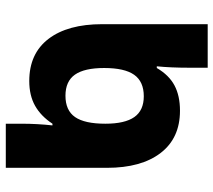

<svg xmlns="http://www.w3.org/2000/svg" viewBox="-58 -696 754 679"><g transform="rotate(-90 319.5 -357.0)"><path d="M419 -66Q419 -131 424 -180H418Q393 -137 356.5 -117.5Q320 -98 267 -98Q170 -98 117.5 -166.5Q65 -235 65 -356V-714H221V-658Q221 -603 215 -549H221Q248 -590 284.5 -610.5Q321 -631 372 -631Q469 -631 521 -563Q573 -495 573 -373V0H419ZM418 -366Q418 -436 394.5 -469.5Q371 -503 320 -503Q268 -503 244.5 -469Q221 -435 221 -362Q221 -293 244.5 -259.5Q268 -226 318 -226Q370 -226 394 -260Q418 -294 418 -366Z"/></g></svg>

Font: Noto Sans Georgian Bold Narrow
Style: Regular
Weight: 700
Width: 4
Designer: Monotype Design team
Foundry: Monotype Imaging Inc.
Version: Version 1.000